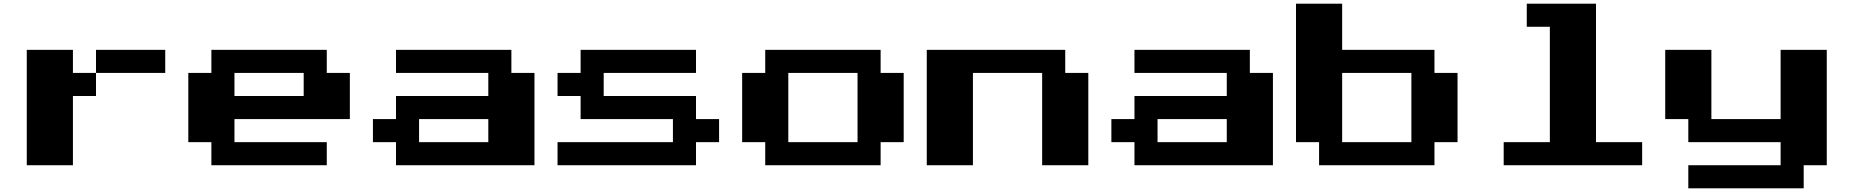

<svg xmlns="http://www.w3.org/2000/svg" viewBox="-20 -1020 10040 1040"><path d="M125 -437.5V-750H250H375V-687.5V-625H437.5H500V-687.5V-750H687.5H875V-687.5V-625H687.5H500V-562.5V-500H437.5H375V-312.5V-125H250H125Z M1125 -687.5V-750H1437.5H1750V-687.5V-625H1812.5H1875V-500V-375H1562.5H1250V-312.5V-250H1500H1750V-187.5V-125H1437.5H1125V-187.5V-250H1062.5H1000V-437.5V-625H1062.5H1125ZM1625 -562.5V-625H1437.5H1250V-562.5V-500H1437.5H1625Z M2125 -687.5V-750H2437.5H2750V-687.5V-625H2812.5H2875V-375V-125H2500H2125V-187.5V-250H2062.5H2000V-312.5V-375H2062.5H2125V-437.5V-500H2375H2625V-562.5V-625H2375H2125ZM2625 -312.5V-375H2437.5H2250V-312.5V-250H2437.5H2625Z M3125 -687.5V-750H3437.5H3750V-687.5V-625H3500H3250V-562.5V-500H3500H3750V-437.5V-375H3812.5H3875V-312.5V-250H3812.5H3750V-187.5V-125H3375H3000V-187.5V-250H3312.5H3625V-312.5V-375H3375H3125V-437.5V-500H3062.5H3000V-562.5V-625H3062.5H3125Z M4125 -687.5V-750H4437.5H4750V-687.5V-625H4812.5H4875V-437.5V-250H4812.5H4750V-187.5V-125H4437.5H4125V-187.5V-250H4062.5H4000V-437.5V-625H4062.5H4125ZM4625 -437.5V-625H4437.5H4250V-437.5V-250H4437.5H4625Z M5000 -437.5V-750H5375H5750V-687.5V-625H5812.5H5875V-375V-125H5750H5625V-375V-625H5437.5H5250V-375V-125H5125H5000Z M6125 -687.5V-750H6437.5H6750V-687.5V-625H6812.5H6875V-375V-125H6500H6125V-187.5V-250H6062.5H6000V-312.5V-375H6062.5H6125V-437.5V-500H6375H6625V-562.5V-625H6375H6125ZM6625 -312.5V-375H6437.5H6250V-312.5V-250H6437.5H6625Z M7000 -625V-1000H7125H7250V-875V-750H7500H7750V-687.5V-625H7812.5H7875V-437.5V-250H7812.5H7750V-187.5V-125H7437.5H7125V-187.5V-250H7062.5H7000ZM7625 -437.5V-625H7437.5H7250V-437.5V-250H7437.5H7625Z M8250 -937.5V-1000H8437.5H8625V-625V-250H8750H8875V-187.5V-125H8500H8125V-187.5V-250H8250H8375V-562.5V-875H8312.5H8250Z M9000 -562.5V-750H9125H9250V-562.5V-375H9437.5H9625V-562.5V-750H9750H9875V-437.5V-125H9812.5H9750V-62.5V0H9437.5H9125V-62.5V-125H9375H9625V-187.5V-250H9375H9125V-312.5V-375H9062.5H9000Z"/></svg>

Font: Press Start 2P
Style: Regular
Weight: 500
Monospace: yes
Version: Version 2.14